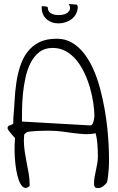

<svg xmlns="http://www.w3.org/2000/svg" viewBox="-20 -957 602 978"><path d="M459 -22.5Q459 -39.1 461.9 -56.2Q464.8 -73.2 468.8 -90.3Q472.7 -107.4 475.6 -125Q478.5 -142.6 478.5 -160.2Q478.5 -187.5 476.6 -218.8Q474.6 -250 466.8 -278.3Q439.5 -272.5 410.6 -273.9Q381.8 -275.4 353 -279.3Q324.2 -283.2 294.9 -287.1Q265.6 -291 236.3 -291Q227.5 -291 208.5 -291Q189.5 -291 169.4 -290Q149.4 -289.1 132.8 -287.1Q117.2 -285.2 113.3 -281.2L103.5 -272.5Q103.5 -271.5 103 -268.1Q102.5 -264.6 102.5 -259.8Q102.5 -254.9 102.1 -250Q101.6 -245.1 101.6 -242.2Q101.6 -213.9 106 -185.1Q110.4 -156.2 115.7 -128.9Q121.1 -101.6 126 -74.2Q130.9 -46.9 130.9 -19.5V-9.8Q116.2 3.9 104.5 -0.5Q92.8 -4.9 83.5 -22Q74.2 -39.1 67.9 -65.9Q61.5 -92.8 58.1 -124.5Q54.7 -156.2 54.2 -189.5Q53.7 -222.7 56.6 -253.9Q54.7 -255.9 48.8 -262.2Q43 -268.6 37.1 -275.9Q31.2 -283.2 25.4 -290Q21.5 -296.9 19.5 -300.8L18.6 -302.7V-304.7Q18.6 -311.5 22 -314.5Q25.4 -317.4 30.3 -318.8Q35.2 -320.3 40 -322.3Q44.9 -324.2 47.9 -329.1Q47.9 -330.1 47.9 -334Q47.9 -337.9 47.9 -342.3Q47.9 -346.7 47.9 -350.6Q47.9 -353.5 47.9 -355.5Q51.8 -396.5 54.2 -442.9Q56.6 -489.3 63 -533.7Q69.3 -578.1 82.5 -619.1Q95.7 -660.2 119.1 -691.4Q142.6 -722.7 178.7 -741.2Q214.8 -759.8 269.5 -759.8Q312.5 -759.8 347.2 -739.3Q381.8 -718.8 408.7 -684.1Q435.5 -649.4 455.6 -604Q475.6 -558.6 489.3 -507.8Q502.9 -457 512.2 -405.3Q521.5 -353.5 526.4 -306.6Q531.2 -259.8 533.2 -220.7Q535.2 -181.6 535.2 -156.2Q535.2 -137.7 535.2 -123Q535.2 -108.4 533.7 -94.2Q532.2 -80.1 530.8 -64.5Q529.3 -48.8 525.4 -28.3Q517.6 -17.6 505.4 -8.3Q493.2 1 478.5 1Q465.8 1 462.4 -5.4Q459 -11.7 459 -22.5ZM435.5 -318.4Q438.5 -318.4 442.9 -318.8Q447.3 -319.3 450.2 -323.7Q453.1 -328.1 456.1 -337.9Q459 -347.7 460.9 -365.2Q460.9 -393.6 455.6 -430.2Q450.2 -466.8 439.5 -505.9Q428.7 -544.9 411.6 -582Q394.5 -619.1 371.1 -648.4Q347.7 -677.7 316.9 -695.3Q286.1 -712.9 248 -712.9Q208 -712.9 180.7 -691.9Q153.3 -670.9 136.2 -637.2Q119.1 -603.5 109.9 -561.5Q100.6 -519.5 96.7 -477.5Q92.8 -435.5 92.3 -398.4Q91.8 -361.3 91.8 -337.9ZM371.1 -933.6Q374 -927.7 375 -927.7Q376 -927.7 376 -922.9Q376 -903.3 367.7 -887.2Q359.4 -871.1 345.7 -860.4Q332 -849.6 314.5 -843.8Q296.9 -837.9 278.3 -837.9Q241.2 -837.9 216.8 -859.9Q192.4 -881.8 192.4 -918.9V-925.8Q204.1 -924.8 210.4 -924.3Q216.8 -923.8 219.7 -922.4Q222.7 -920.9 222.7 -919.9Q223.6 -919.9 223.6 -918Q223.6 -902.3 233.9 -893.6Q244.1 -884.8 259.8 -881.8Q275.4 -878.9 292 -880.9Q308.6 -882.8 320.3 -890.1Q332 -897.5 335.9 -909.2Q339.8 -920.9 330.1 -936.5Z"/></svg>

Font: Indie Flower
Style: Regular
Weight: 400
Designer: Kimberly Geswein
Foundry: Kimberly Geswein
Version: Version 1.001 2010